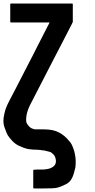

<svg xmlns="http://www.w3.org/2000/svg" viewBox="-46 -860 547 1100"><path d="M387.7 59.6Q387.7 88.9 385.7 100.6Q382.8 113.3 377 132.8Q364.3 179.7 332 195.3Q300.8 210.9 284.2 214.8Q275.4 217.8 250 218.8Q224.6 219.7 199.2 219.7Q183.6 219.7 170.9 219.7Q167 219.7 164.1 219.7Q149.4 219.7 149.4 219.7Q147.5 219.7 145.5 218.8Q144.5 216.8 144.5 214.8Q144.5 182.6 144.5 117.2Q144.5 115.2 144.5 114.3Q145.5 113.3 146.5 113.3Q147.5 112.3 148.4 112.3Q149.4 112.3 150.4 112.3Q150.4 112.3 169.9 111.3Q190.4 111.3 204.1 111.3Q207 110.4 225.6 108.4Q244.1 105.5 258.8 94.7Q265.6 89.8 269.5 83Q273.4 76.2 274.4 67.4Q275.4 58.6 271.5 44.9Q267.6 31.2 257.8 22.5Q249 12.7 238.3 9.8Q227.5 6.8 210.9 2.9Q204.1 2 189.5 0Q174.8 -1 170.9 -2Q139.6 -2 116.2 -5.9Q91.8 -10.7 63.5 -24.4Q42 -34.2 24.4 -52.7Q6.8 -71.3 -2 -85.9Q-5.9 -91.8 -18.6 -126Q-26.4 -145.5 -26.4 -168Q-26.4 -185.5 -21.5 -206.1Q-17.6 -223.6 -12.7 -238.3Q-7.8 -252.9 7.8 -283.2Q12.7 -291 43 -350.6Q73.2 -410.2 111.3 -483.4Q127 -514.6 143.6 -545.9Q159.2 -577.1 173.8 -605.5Q201.2 -659.2 219.7 -695.3Q238.3 -731.4 238.3 -731.4Q165 -731.4 17.6 -731.4Q14.6 -731.4 13.7 -732.4Q12.7 -733.4 12.7 -736.3Q12.7 -768.6 12.7 -835Q12.7 -836.9 13.7 -838.9Q14.6 -839.8 17.6 -839.8Q133.8 -839.8 366.2 -839.8Q368.2 -839.8 370.1 -838.9Q371.1 -836.9 371.1 -835Q371.1 -801.8 371.1 -736.3Q371.1 -735.4 371.1 -735.4Q371.1 -734.4 371.1 -734.4Q369.1 -730.5 365.2 -721.7Q343.8 -680.7 317.4 -628.9Q291 -577.1 262.7 -523.4Q245.1 -489.3 227.5 -455.1Q210 -420.9 194.3 -390.6Q165 -334 145.5 -295.9Q126 -256.8 123 -252Q106.4 -214.8 104.5 -187.5Q101.6 -161.1 109.4 -150.4Q122.1 -130.9 134.8 -125Q146.5 -120.1 153.3 -119.1Q163.1 -119.1 171.9 -119.1Q181.6 -119.1 191.4 -119.1Q213.9 -119.1 235.4 -117.2Q256.8 -115.2 275.4 -108.4Q293 -101.6 307.6 -91.8Q322.3 -82 335 -69.3Q347.7 -55.7 357.4 -43.9Q366.2 -32.2 373 -12.7Q379.9 4.9 382.8 21.5Q386.7 38.1 387.7 59.6Z"/></svg>

Font: Typeface
Style: Regular
Weight: 400
Version: Version 1.0